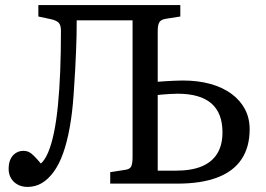

<svg xmlns="http://www.w3.org/2000/svg" viewBox="-20 -723 1048 756"><path d="M88 13Q67 13 50 4Q33 -5 23.5 -21Q14 -37 14 -58Q14 -80 21 -95.5Q28 -111 41.5 -120Q55 -129 72 -129Q84 -129 93.5 -124.5Q103 -120 114 -109Q125 -98 141 -79Q157 -93 170 -124Q183 -155 192.5 -201Q202 -247 208 -307Q214 -367 217 -441Q220 -515 220 -602Q220 -624 211 -633.5Q202 -643 178 -648L131 -658V-703H690V-658L633 -649Q614 -646 607.5 -635.5Q601 -625 601 -600V-401Q609 -402 626.5 -403Q644 -404 664.5 -405Q685 -406 699 -406Q760 -406 808.5 -392.5Q857 -379 891.5 -353.5Q926 -328 944.5 -293Q963 -258 963 -214Q963 -144 931 -96Q899 -48 835.5 -24Q772 0 679 0H414V-45L471 -54Q490 -56 496 -66.5Q502 -77 502 -105V-643H282Q282 -613 281.5 -584Q281 -555 279.5 -522Q278 -489 276 -448Q274 -407 270 -352Q265 -279 254.5 -221Q244 -163 228.5 -119.5Q213 -76 191.5 -46.5Q170 -17 144.5 -2Q119 13 88 13ZM601 -51Q619 -51 636.5 -51Q654 -51 672 -51Q734 -51 774.5 -68Q815 -85 835.5 -118.5Q856 -152 856 -202Q856 -278 812 -316Q768 -354 679 -354Q667 -354 651 -353Q635 -352 621.5 -351Q608 -350 601 -349Z"/></svg>

Font: Literata 18pt
Style: Regular
Weight: 400
Designer: Latin by Veronika Burian and Jose Scaglione. Greek by Irene Vlachou. Cyrillic by Vera Evstafieva.
Foundry: TypeTogether
Version: Version 3.103;gftools[0.9.29]